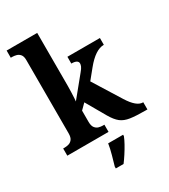

<svg xmlns="http://www.w3.org/2000/svg" viewBox="-233 -870 1060 1202"><g transform="rotate(-30 297.5 -269.5)"><path d="M16 0V-52H27Q40 -52 55.5 -56Q71 -60 82 -74Q93 -88 93 -117V-647Q93 -674 82 -687Q71 -700 55.5 -704Q40 -708 27 -708H16V-760H237V-375Q237 -357 236 -332.5Q235 -308 234 -288.5Q233 -269 232 -267L348 -409Q365 -429 369.5 -440.5Q374 -452 374 -460Q374 -487 326 -487V-536H561V-487Q500 -487 430 -401L373 -331L497 -132Q547 -52 592 -52H595V0H582Q513 0 472.5 -6Q432 -12 406.5 -32Q381 -52 356 -95L275 -236L237 -198V-117Q237 -88 248 -74Q259 -60 274 -56Q289 -52 302 -52H314V0ZM239 208Q248 177 259.5 136Q271 95 276 61H384V71Q376 92 361 119Q346 146 328.5 173Q311 200 295 221H239Z"/></g></svg>

Font: Noto Serif Tamil SemiCondensed
Style: Bold Italic
Weight: 700
Width: 4
Italic angle: -12°
Designer: Indian Type Foundry, Tom Grace, and the Monotype Design Team
Foundry: Monotype Imaging Inc.
Version: Version 2.003; ttfautohint (v1.8.4.7-5d5b)